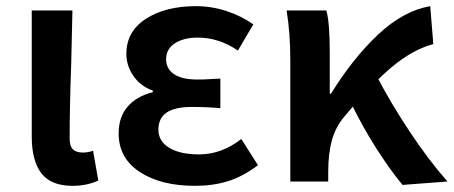

<svg xmlns="http://www.w3.org/2000/svg" viewBox="-20 -589 1472 623"><path d="M83 -146V-555H215L211 -380Q206 -245 206 -139Q206 -115 216.5 -104.5Q227 -94 249 -94Q266 -94 282 -100L299 -3Q261 14 216 14Q145 14 114 -27Q83 -68 83 -146Z M365 -156Q365 -210 394.5 -243.5Q424 -277 476 -290V-295Q436 -309 413 -342.5Q390 -376 390 -414Q390 -487 453.5 -528Q517 -569 616 -569Q666 -569 714 -553.5Q762 -538 802 -510L752 -425Q690 -467 622 -467Q576 -467 547.5 -448.5Q519 -430 519 -397Q519 -366 544.5 -348.5Q570 -331 620 -331Q643 -331 656 -332L695 -334V-238Q651 -242 603 -242Q548 -242 521 -224Q494 -206 494 -168Q494 -131 529 -109.5Q564 -88 626 -88Q699 -88 763 -138L817 -53Q768 -16 719.5 -1Q671 14 613 14Q502 14 433.5 -31Q365 -76 365 -156Z M910 -555H1039Q1050 -515 1050 -421V-285H1054Q1125 -400 1207 -477Q1289 -554 1376 -569L1386 -446Q1319 -428 1252 -372Q1185 -316 1096 -209Q1069 -177 1057 -134Q1045 -91 1045 -31V0H922V-393Q922 -482 910 -555ZM1118 -257 1203 -341Q1247 -256 1309 -162.5Q1371 -69 1432 0L1286 11Q1244 -40 1199.5 -110Q1155 -180 1118 -257Z"/></svg>

Font: Merged Yaku Han JP SemiBold
Style: Regular
Weight: 600
Designer: Ryoko NISHIZUKA 西塚涼子 (kana, bopomofo & ideographs); Paul D. Hunt (Latin, Greek & Cyrillic); Sandoll Communications 산돌커뮤니
Foundry: Adobe
Version: Version 2.004